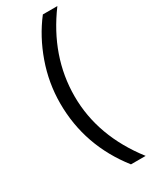

<svg xmlns="http://www.w3.org/2000/svg" viewBox="-232 -754 783 997"><g transform="rotate(-30 160.0 -255.5)"><path d="M72 -261Q72 -383 113 -499Q154 -615 225 -707H312Q155 -495 155 -256Q155 -17 320 196H232Q72 -8 72 -261Z"/></g></svg>

Font: Hind Madurai
Style: Regular
Weight: 400
Designer: Jyotish Sonowal
Foundry: Indian Type Foundry
Version: Version 0.702;PS 1.0;hotconv 1.0.81;makeotf.lib2.5.63406